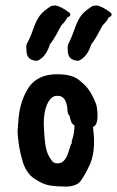

<svg xmlns="http://www.w3.org/2000/svg" viewBox="-20 -687 433 711"><path d="M118 -462Q76 -462 78 -505Q76 -517 80 -526Q92 -549 95 -557.5Q98 -566 107 -590Q116 -614 128 -630Q140 -646 170 -665L185 -667Q207 -663 237 -640Q247 -630 228 -621Q226 -612 207 -593Q206 -592 192 -565.5Q178 -539 165 -523Q150 -475 118 -462ZM271 -462Q229 -462 231 -505Q229 -517 234 -526Q245 -549 248 -557.5Q251 -566 260 -590Q269 -614 281 -630Q293 -646 323 -665L338 -667Q360 -663 390 -640Q400 -630 381 -621Q379 -612 360 -593Q359 -592 345 -565.5Q331 -539 318 -523Q303 -475 271 -462ZM228 -295Q221 -335 189 -332Q171 -331 158 -308Q140 -273 142.5 -217.5Q145 -162 150.5 -137.5Q156 -113 170 -95Q178 -81 194 -82Q222 -82 235 -129L243 -153Q248 -158 245 -163Q255 -188 256 -222Q246 -229 244 -235Q238 -252 238 -258Q231 -263 230 -277Q229 -291 228 -295ZM45 -201 49 -252Q56 -321 91 -370Q125 -411 187 -412H193Q251 -412 277 -387Q305 -365 318.5 -339Q332 -313 336 -301Q340 -289 341 -266Q343 -223 324 -217Q338 -122 307 -66Q297 -43 278 -16Q264 2 228 4Q192 4 165.5 0Q139 -4 107 -25.5Q75 -47 62 -96Q48 -143 45 -201Z"/></svg>

Font: Caveat Brush
Style: Regular
Weight: 400
Designer: Pablo Impallari
Foundry: Creative Lab NY
Version: Version 1.096; ttfautohint (v1.3)